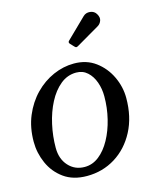

<svg xmlns="http://www.w3.org/2000/svg" viewBox="-115 -833 777 925"><g transform="rotate(-15 273.0 -370.0)"><path d="M-2 -215Q-2 -286.5 22.2 -344.2Q46.5 -402 87.2 -443.8Q128 -485.5 178.8 -507.8Q229.5 -530 282 -530Q344.5 -530 389.5 -496.8Q434.5 -463.5 459 -411.8Q483.5 -360 483.5 -305Q483.5 -210 446.2 -139.2Q409 -68.5 345.8 -29.2Q282.5 10 204.5 10Q135.5 10 89.5 -23.2Q43.5 -56.5 20.8 -108.2Q-2 -160 -2 -215ZM93 -160Q93 -104.5 124.5 -69.8Q156 -35 205 -35Q244 -35 276.5 -60.5Q309 -86 333 -129.8Q357 -173.5 370.2 -228Q383.5 -282.5 383.5 -340Q383.5 -377 371.8 -410.2Q360 -443.5 337.2 -464.2Q314.5 -485 281.5 -485Q237.5 -485 202.5 -456.2Q167.5 -427.5 143 -380.2Q118.5 -333 105.8 -275.5Q93 -218 93 -160ZM453 -730Q464 -711.5 458.2 -696.2Q452.5 -681 439.5 -673.5L325.5 -607Q319 -603 315.2 -602.8Q311.5 -602.5 306 -608.5L289 -626.5Q281 -635 289 -642.5L387 -738Q401 -752 422 -749.8Q443 -747.5 453 -730Z"/></g></svg>

Font: Besley
Style: Italic
Weight: 400
Italic angle: -13°
Designer: Owen Earl
Foundry: indestructible type*
Version: Version 4.000; ttfautohint (v1.8.4.7-5d5b)